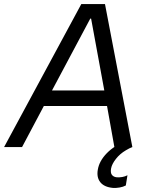

<svg xmlns="http://www.w3.org/2000/svg" viewBox="-62 -720 718 940"><path d="M336 -700H452L586 0H498L457 -229L454 -248L384 -629H380L176 -246L168 -230L46 0H-42ZM147 -277H493L507 -201H107ZM417 110Q424 68 461 30Q498 -8 557 -30L586 0Q572 5 554 16Q525 33 505.5 58Q486 83 482 104Q478 125 485.5 135.5Q493 146 509 148Q523 149 537 146.5Q551 144 562 138L554 188Q541 195 523.5 198Q506 201 491 200Q448 196 429 172Q410 148 417 110Z"/></svg>

Font: Fixel Italic Variable 20240409 Display Thin
Style: Italic
Weight: 100
Italic angle: -10°
Designer: AlfaBravo + MacPaw
Foundry: Kyrylo Tkachov, Marchela Mozhyna, Serhii Makarenko, Maria Weinstein, Zakhar Kryvoshyya
Version: Version 1.211;Glyphs 3.2 (3225)